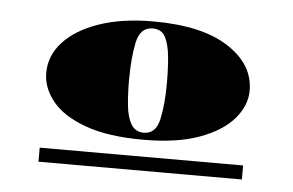

<svg xmlns="http://www.w3.org/2000/svg" viewBox="-35 -768 624 409"><g transform="rotate(5 277.5 -563.5)"><path d="M278 -470Q203 -470 154.5 -487.5Q106 -505 83 -533.5Q60 -562 60 -594Q60 -631 86.5 -660Q113 -689 162 -706Q211 -723 278 -723Q382 -723 438.5 -686.5Q495 -650 495 -594Q495 -562 470.5 -533.5Q446 -505 398 -487.5Q350 -470 278 -470ZM60 -404V-434H495V-404ZM278 -485Q304 -485 311 -517.5Q318 -550 318 -594Q318 -626 315.5 -651.5Q313 -677 305 -692.5Q297 -708 278 -708Q251 -708 244 -674.5Q237 -641 237 -594Q237 -565 239.5 -540Q242 -515 251 -500Q260 -485 278 -485Z"/></g></svg>

Font: Kalnia SemiExpanded
Style: Bold
Weight: 700
Width: 6
Designer: Frida Medrano
Foundry: Frida Medrano
Version: Version 1.105